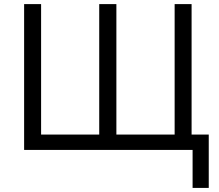

<svg xmlns="http://www.w3.org/2000/svg" viewBox="-20 -734 1073 940"><path d="M98.1 0V-713.9H181.2V-75.2H465.8V-713.9H549.8V-75.2H835V-713.9H918V-75.2H1002V186H922.9V0Z"/></svg>

Font: WebKoruri
Style: Regular
Weight: 400
Foundry: lindwurm / mohemohe
Version: Version 1.00